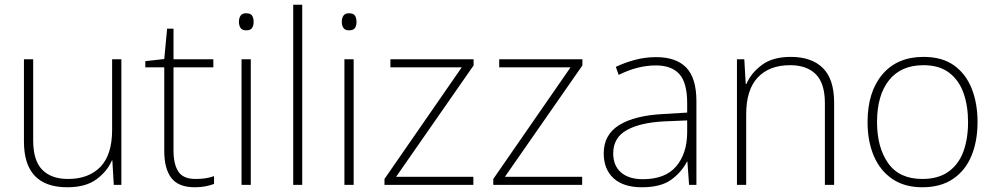

<svg xmlns="http://www.w3.org/2000/svg" viewBox="-20 -780 4203 810"><path d="M492 -530V0H460L454 -103H452Q433 -58 387.5 -24Q342 10 264 10Q81 10 81 -183V-530H120V-187Q120 -103 158 -64Q196 -25 267 -25Q354 -25 403.5 -76Q453 -127 453 -232V-530Z M805 -25Q828 -25 847.5 -28Q867 -31 883 -37V-4Q867 2 847 6Q827 10 802 10Q733 10 703 -29Q673 -68 673 -143V-496H593V-522L673 -531L685 -659H712V-530H880V-496H712V-146Q712 -87 732.5 -56Q753 -25 805 -25Z M1018 -724Q1037 -724 1043.5 -714Q1050 -704 1050 -688Q1050 -672 1043.5 -662Q1037 -652 1018 -652Q1002 -652 995 -662Q988 -672 988 -688Q988 -704 995 -714Q1002 -724 1018 -724ZM1038 -530V0H999V-530Z M1255 0H1217V-760H1255Z M1452 -724Q1471 -724 1477.5 -714Q1484 -704 1484 -688Q1484 -672 1477.5 -662Q1471 -652 1452 -652Q1436 -652 1429 -662Q1422 -672 1422 -688Q1422 -704 1429 -714Q1436 -724 1452 -724ZM1472 -530V0H1433V-530Z M1977 0H1602V-25L1928 -496H1627V-530H1978V-504L1651 -34H1977Z M2436 0H2061V-25L2387 -496H2086V-530H2437V-504L2110 -34H2436Z M2748 -539Q2833 -539 2875.5 -494.5Q2918 -450 2918 -353V0H2887L2880 -98H2878Q2854 -52 2810.5 -21Q2767 10 2688 10Q2610 10 2568.5 -28Q2527 -66 2527 -133Q2527 -212 2592.5 -252.5Q2658 -293 2779 -299L2879 -305V-345Q2879 -431 2846 -467.5Q2813 -504 2747 -504Q2670 -504 2590 -464L2578 -498Q2616 -516 2659 -527.5Q2702 -539 2748 -539ZM2783 -268Q2681 -263 2624 -231Q2567 -199 2567 -133Q2567 -81 2600 -52.5Q2633 -24 2692 -24Q2786 -24 2832 -77.5Q2878 -131 2879 -219V-272Z M3316 -540Q3404 -540 3451.5 -493Q3499 -446 3499 -347V0H3460V-345Q3460 -428 3422 -466.5Q3384 -505 3313 -505Q3226 -505 3177 -453.5Q3128 -402 3128 -297V0H3089V-530H3120L3126 -426H3129Q3148 -471 3193.5 -505.5Q3239 -540 3316 -540Z M4104 -265Q4104 -185 4078.5 -123Q4053 -61 4001 -25.5Q3949 10 3871 10Q3796 10 3744.5 -25Q3693 -60 3666.5 -122Q3640 -184 3640 -265Q3640 -392 3702.5 -466Q3765 -540 3876 -540Q3955 -540 4005 -504Q4055 -468 4079.5 -406Q4104 -344 4104 -265ZM3680 -265Q3680 -158 3727 -91.5Q3774 -25 3871 -25Q3938 -25 3981 -55.5Q4024 -86 4044 -140Q4064 -194 4064 -265Q4064 -333 4045 -387Q4026 -441 3984.5 -473Q3943 -505 3876 -505Q3781 -505 3730.5 -441.5Q3680 -378 3680 -265Z"/></svg>

Font: Noto Sans Arabic UI XLt
Style: Regular
Weight: 200
Designer: Monotype Design Team, Nadine Chahine and Nizar Qandah
Foundry: Monotype Imaging Inc.
Version: Version 2.010; ttfautohint (v1.8.4.7-5d5b)